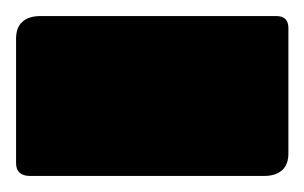

<svg xmlns="http://www.w3.org/2000/svg" viewBox="-40 -211 379 239"><path d="M-3 8Q-11 8 -15.5 4Q-20 0 -20 -8V-163Q-20 -177 -12 -184Q-4 -191 10 -191H304Q319 -191 319 -176V-20Q319 -6 311 1Q303 8 289 8Z"/></svg>

Font: Rubik ExtraBold
Style: Italic
Weight: 800
Italic angle: -12°
Designer: Hubert and Fischer
Foundry: Hubert and Fischer
Version: Version 2.300;gftools[0.9.30]